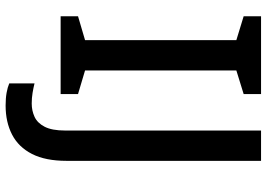

<svg xmlns="http://www.w3.org/2000/svg" viewBox="-153 -601 950 684"><g transform="rotate(90 322.0 -259.0)"><path d="M315 0H38V-62L123 -87V-626L38 -652V-714H315V-652L231 -626V-87L315 -62ZM356 196Q330 196 310.5 192.5Q291 189 277 183V93Q293 97 311 100Q329 103 349 103Q374 103 396 93Q418 83 431.5 57Q445 31 445 -16V-714H553V-21Q553 54 528.5 102Q504 150 459.5 173Q415 196 356 196Z"/></g></svg>

Font: Noto Sans Vithkuqi Medium
Style: Regular
Weight: 500
Version: Version 1.001